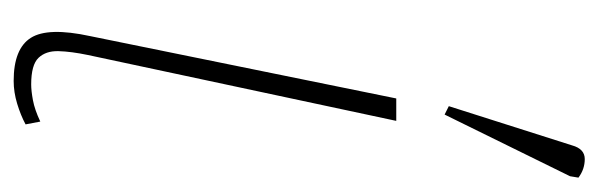

<svg xmlns="http://www.w3.org/2000/svg" viewBox="-310 -534 855 274"><g transform="rotate(90 117.0 -397.5)"><path d="M96 10Q50 10 34.5 -14.5Q19 -39 32 -99L121 -536H153L59 -96Q54 -72 53.5 -54Q53 -36 63 -25.5Q73 -15 101 -15Q110 -15 123.5 -17.5Q137 -20 154 -28L158 -7Q145 0 128.5 5Q112 10 96 10ZM144 -605 132 -611 188 -787Q193 -805 207.5 -805Q222 -805 234 -796L232 -784Z"/></g></svg>

Font: Noto Serif ExtraCondensed Thin
Style: Italic
Weight: 100
Width: 2
Italic angle: -12°
Designer: Monotype Design Team
Foundry: Monotype Imaging Inc.
Version: Version 2.013